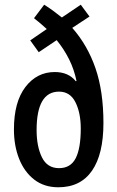

<svg xmlns="http://www.w3.org/2000/svg" viewBox="-20 -849 497 813"><path d="M167 -829Q185 -818 203.5 -804.5Q222 -791 242 -775L322 -829L359 -779L286 -731Q351 -657 384.5 -559.5Q418 -462 418 -328Q418 -196 369.5 -126Q321 -56 227 -56Q167 -56 125 -88.5Q83 -121 61 -176.5Q39 -232 39 -301Q39 -417 87.5 -480.5Q136 -544 212 -544Q270 -544 301 -505L304 -506Q294 -555 272.5 -598Q251 -641 220 -679L144 -628L108 -678L178 -726Q164 -739 151 -750Q138 -761 124 -772ZM230 -461Q135 -461 135 -298Q135 -229 157.5 -183Q180 -137 230 -137Q279 -137 300.5 -179Q322 -221 322 -305Q322 -371 299.5 -416Q277 -461 230 -461Z"/></svg>

Font: Noto Sans Malayalam UI ExtraCondensed Medium
Style: Regular
Weight: 500
Width: 2
Designer: Jelle Bosma - Monotype Design Team
Foundry: Monotype Imaging Inc.
Version: Version 2.104; ttfautohint (v1.8.4.7-5d5b)